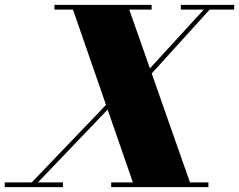

<svg xmlns="http://www.w3.org/2000/svg" viewBox="-74 -770 984 790"><path d="M479.5 0 219.5 -750H451L714.5 0ZM-54.5 0V-19.5H185V0ZM38 0 437.5 -417H462.5L63.5 0ZM383.5 0V-19.5H783.5V0ZM150 -730.5V-750H550V-730.5ZM440.5 -377 780.5 -748H804.5L468 -377ZM670 -730.5V-750H889.5V-730.5Z"/></svg>

Font: Bodoni Moda 11pt Black
Style: Italic
Weight: 900
Italic angle: -13°
Designer: Owen Earl
Foundry: indestructible type
Version: Version 2.004